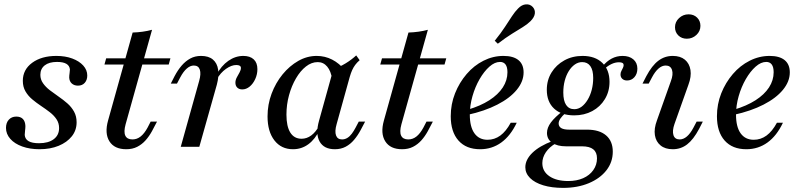

<svg xmlns="http://www.w3.org/2000/svg" viewBox="-20 -689 3772 901"><path d="M165.3 11.3Q120.2 11.3 84.3 -1.6Q48.4 -14.5 28.2 -37.5Q8.1 -60.5 8.1 -88.7Q8.1 -112.9 21.4 -127.4Q34.7 -141.9 56.5 -141.9Q76.6 -141.9 87.5 -130.6Q98.4 -119.4 99.2 -97.6Q99.2 -87.9 97.6 -75.8Q96 -63.7 96 -55.6Q97.6 -36.3 114.1 -26.6Q130.6 -16.9 162.9 -16.9Q207.3 -16.9 232.3 -35.9Q257.3 -54.8 257.3 -87.9Q257.3 -111.3 245.2 -129.4Q233.1 -147.6 213.7 -162.5Q194.4 -177.4 172.6 -191.9Q150.8 -206.5 131.5 -222.6Q112.1 -238.7 99.6 -260.1Q87.1 -281.5 87.1 -309.7Q87.1 -362.1 131 -394.4Q175 -426.6 244.4 -426.6Q286.3 -426.6 319 -414.5Q351.6 -402.4 370.6 -381.5Q389.5 -360.5 389.5 -334.7Q389.5 -313.7 377.8 -300.4Q366.1 -287.1 346 -287.1Q328.2 -287.1 316.9 -297.2Q305.6 -307.3 304.8 -325Q304.8 -334.7 306.5 -345.6Q308.1 -356.5 308.1 -362.9Q306.5 -380.6 291.5 -389.5Q276.6 -398.4 247.6 -398.4Q210.5 -398.4 189.9 -382.3Q169.4 -366.1 169.4 -337.9Q169.4 -316.1 181.9 -298.4Q194.4 -280.6 213.7 -265.7Q233.1 -250.8 254.8 -235.9Q276.6 -221 296 -204Q315.3 -187.1 327.4 -165.3Q339.5 -143.5 339.5 -115.3Q339.5 -77.4 316.9 -49.2Q294.4 -21 255.2 -4.8Q216.1 11.3 165.3 11.3Z M572.6 11.3Q516.9 11.3 493.5 -25.8Q470.2 -62.9 487.1 -123.4L602.4 -536.3Q626.6 -537.1 649.6 -540.3Q672.6 -543.5 693.5 -549.2L569.4 -105.6Q559.7 -70.2 568.1 -52.4Q576.6 -34.7 601.6 -34.7Q622.6 -34.7 639.9 -48.4Q657.3 -62.1 672.6 -90.3L687.1 -118.5H716.9L692.7 -72.6Q679.8 -49.2 662.9 -30.2Q646 -11.3 623.8 0Q601.6 11.3 572.6 11.3ZM470.2 -386.3 478.2 -415.3H779.8L771.8 -386.3Z M828.2 0 914.5 -308.9Q924.2 -342.7 917.7 -362.1Q911.3 -381.5 889.5 -381.5Q872.6 -381.5 856.5 -367.3Q840.3 -353.2 825.8 -325.8L810.5 -296.8H781.5L799.2 -331.5Q814.5 -360.5 832.7 -381.5Q850.8 -402.4 873 -414.5Q895.2 -426.6 923.4 -426.6Q958.9 -426.6 979 -409.7Q999.2 -392.7 1003.6 -362.1Q1008.1 -331.5 997.6 -291.9L915.3 0ZM1116.9 -269.4Q1102.4 -269.4 1093.5 -277.8Q1084.7 -286.3 1084.7 -300.8Q1084.7 -313.7 1091.5 -326.2Q1098.4 -338.7 1104.4 -349.6Q1110.5 -360.5 1110.5 -370.2Q1110.5 -383.9 1088.7 -383.9Q1066.1 -383.9 1040.3 -365.7Q1014.5 -347.6 996.8 -316.1L995.2 -337.1Q1018.5 -380.6 1051.6 -403.6Q1084.7 -426.6 1121.8 -426.6Q1153.2 -426.6 1170.6 -410.5Q1187.9 -394.4 1187.9 -364.5Q1187.9 -340.3 1177.8 -318.1Q1167.7 -296 1151.6 -282.7Q1135.5 -269.4 1116.9 -269.4Z M1354.8 11.3Q1300 11.3 1267.7 -30.2Q1235.5 -71.8 1235.5 -142.7Q1235.5 -198.4 1254.4 -249.2Q1273.4 -300 1306 -339.9Q1338.7 -379.8 1379.8 -403.2Q1421 -426.6 1466.1 -426.6Q1504.8 -426.6 1538.7 -409.3Q1572.6 -391.9 1599.2 -358.9L1538.7 -316.9Q1533.1 -355.6 1515.3 -376.6Q1497.6 -397.6 1471 -397.6Q1441.9 -397.6 1415.7 -377Q1389.5 -356.5 1369 -321.4Q1348.4 -286.3 1336.3 -242.3Q1324.2 -198.4 1324.2 -150.8Q1324.2 -96 1342.3 -66.9Q1360.5 -37.9 1395.2 -37.9Q1419.4 -37.9 1440.3 -53.2Q1461.3 -68.5 1478.2 -99.2L1480.6 -80.6Q1458.9 -35.5 1427 -12.1Q1395.2 11.3 1354.8 11.3ZM1551.6 11.3Q1500 11.3 1479.8 -25Q1459.7 -61.3 1477.4 -123.4L1544.4 -364.5Q1574.2 -375 1601.6 -391.5Q1629 -408.1 1651.6 -429L1667.7 -406.5Q1654.8 -395.2 1646.8 -384.3Q1638.7 -373.4 1632.7 -360.1Q1626.6 -346.8 1621 -327.4L1559.7 -106.5Q1550 -72.6 1556.9 -53.6Q1563.7 -34.7 1585.5 -34.7Q1598.4 -34.7 1610.1 -41.9Q1621.8 -49.2 1631 -61.7Q1640.3 -74.2 1648.4 -89.5L1663.7 -118.5H1693.5L1672.6 -79Q1658.9 -53.2 1641.5 -32.7Q1624.2 -12.1 1602 -0.4Q1579.8 11.3 1551.6 11.3Z M1866.9 11.3Q1811.3 11.3 1787.9 -25.8Q1764.5 -62.9 1781.5 -123.4L1896.8 -536.3Q1921 -537.1 1944 -540.3Q1966.9 -543.5 1987.9 -549.2L1863.7 -105.6Q1854 -70.2 1862.5 -52.4Q1871 -34.7 1896 -34.7Q1916.9 -34.7 1934.3 -48.4Q1951.6 -62.1 1966.9 -90.3L1981.5 -118.5H2011.3L1987.1 -72.6Q1974.2 -49.2 1957.3 -30.2Q1940.3 -11.3 1918.1 0Q1896 11.3 1866.9 11.3ZM1764.5 -386.3 1772.6 -415.3H2074.2L2066.1 -386.3Z M2233.1 11.3Q2167.7 11.3 2131.5 -29.4Q2095.2 -70.2 2095.2 -143.5Q2095.2 -200 2115.3 -250.8Q2135.5 -301.6 2169.8 -341.5Q2204 -381.5 2248.8 -404Q2293.5 -426.6 2342.7 -426.6Q2388.7 -426.6 2412.9 -406.9Q2437.1 -387.1 2437.1 -349.2Q2437.1 -306.5 2404.8 -267.3Q2372.6 -228.2 2313.7 -198Q2254.8 -167.7 2174.2 -150L2175 -174.2Q2234.7 -191.9 2276.2 -218.5Q2317.7 -245.2 2339.5 -278.6Q2361.3 -312.1 2361.3 -350Q2361.3 -374.2 2352.4 -386.3Q2343.5 -398.4 2326.6 -398.4Q2301.6 -398.4 2276.6 -376.2Q2251.6 -354 2230.6 -317.7Q2209.7 -281.5 2197.2 -237.9Q2184.7 -194.4 2184.7 -150.8Q2184.7 -93.5 2206.5 -63.3Q2228.2 -33.1 2267.7 -33.1Q2300.8 -33.1 2327.8 -52.8Q2354.8 -72.6 2376.6 -112.9H2404.8Q2375.8 -51.6 2332.3 -20.2Q2288.7 11.3 2233.1 11.3ZM2316.1 -483.9 2301.6 -497.6Q2331.5 -534.7 2350 -563.3Q2368.5 -591.9 2382.7 -613.3Q2396.8 -634.7 2411.3 -649.2Q2428.2 -666.9 2447.6 -668.5Q2466.9 -670.2 2479.8 -656.5Q2491.9 -643.5 2489.9 -625.8Q2487.9 -608.1 2469.4 -589.5Q2454.8 -575 2433.1 -561.7Q2411.3 -548.4 2382.7 -530.6Q2354 -512.9 2316.1 -483.9Z M2622.6 192.7Q2569.4 192.7 2529.4 180.6Q2489.5 168.5 2467.3 146.4Q2445.2 124.2 2445.2 96Q2445.2 60.5 2478.2 28.2Q2511.3 -4 2573.4 -27.4L2587.9 -16.1Q2558.1 0.8 2541.5 25.4Q2525 50 2525 76.6Q2525 115.3 2558.1 137.9Q2591.1 160.5 2646.8 160.5Q2686.3 160.5 2716.5 147.2Q2746.8 133.9 2764.1 109.3Q2781.5 84.7 2781.5 54Q2781.5 25.8 2764.1 11.7Q2746.8 -2.4 2710.5 -2.4H2635.5Q2595.2 -2.4 2571 -19Q2546.8 -35.5 2546.8 -65.3Q2546.8 -89.5 2565.3 -114.5Q2583.9 -139.5 2621.8 -168.5L2634.7 -159.7Q2616.9 -143.5 2609.3 -131.9Q2601.6 -120.2 2601.6 -109.7Q2601.6 -95.2 2613.7 -87.9Q2625.8 -80.6 2650.8 -80.6H2734.7Q2792.7 -80.6 2824.2 -53.6Q2855.6 -26.6 2855.6 22.6Q2855.6 71.8 2825.8 110.1Q2796 148.4 2743.1 170.6Q2690.3 192.7 2622.6 192.7ZM2674.2 -147.6Q2614.5 -147.6 2580.2 -179.4Q2546 -211.3 2546 -267.7Q2546 -312.9 2568.1 -348.8Q2590.3 -384.7 2628.2 -405.6Q2666.1 -426.6 2713.7 -426.6Q2772.6 -426.6 2806.5 -394Q2840.3 -361.3 2840.3 -304.8Q2840.3 -259.7 2818.5 -223.8Q2796.8 -187.9 2759.3 -167.7Q2721.8 -147.6 2674.2 -147.6ZM2675 -176.6Q2693.5 -176.6 2709.3 -188.3Q2725 -200 2737.5 -220.6Q2750 -241.1 2756.9 -267.7Q2763.7 -294.4 2763.7 -323.4Q2763.7 -359.7 2750.4 -378.6Q2737.1 -397.6 2712.1 -397.6Q2693.5 -397.6 2677.4 -386.3Q2661.3 -375 2649.2 -355.6Q2637.1 -336.3 2630.2 -310.5Q2623.4 -284.7 2623.4 -254.8Q2623.4 -216.1 2636.7 -196.4Q2650 -176.6 2675 -176.6ZM2922.6 -311.3Q2908.9 -311.3 2900.4 -319Q2891.9 -326.6 2891.9 -339.5Q2891.9 -348.4 2896 -356Q2900 -363.7 2903.2 -370.6Q2906.5 -377.4 2906.5 -383.1Q2906.5 -390.3 2901.2 -393.5Q2896 -396.8 2884.7 -396.8Q2866.9 -396.8 2849.2 -388.3Q2831.5 -379.8 2815.3 -364.5L2806.5 -376.6Q2826.6 -401.6 2850.4 -414.1Q2874.2 -426.6 2901.6 -426.6Q2933.1 -426.6 2952 -410.5Q2971 -394.4 2971 -366.9Q2971 -342.7 2957.3 -327Q2943.5 -311.3 2922.6 -311.3Z M3137.1 11.3Q3101.6 11.3 3079.8 -6.5Q3058.1 -24.2 3053.2 -54.8Q3048.4 -85.5 3062.9 -124.2L3128.2 -308.1Q3140.3 -340.3 3133.5 -360.9Q3126.6 -381.5 3104 -381.5Q3086.3 -381.5 3070.2 -367.3Q3054 -353.2 3039.5 -325.8L3024.2 -296.8H2995.2L3012.9 -331.5Q3039.5 -381.5 3069.4 -404Q3099.2 -426.6 3137.1 -426.6Q3172.6 -426.6 3194 -408.9Q3215.3 -391.1 3220.2 -360.5Q3225 -329.8 3210.5 -291.1L3145.2 -107.3Q3133.9 -75 3140.3 -54.8Q3146.8 -34.7 3169.4 -34.7Q3204.8 -34.7 3233.9 -89.5L3249.2 -118.5H3278.2L3260.5 -83.9Q3233.9 -33.9 3204.4 -11.3Q3175 11.3 3137.1 11.3ZM3203.2 -507.3Q3179 -507.3 3163.3 -522.6Q3147.6 -537.9 3147.6 -561.3Q3147.6 -586.3 3166.5 -604Q3185.5 -621.8 3211.3 -621.8Q3235.5 -621.8 3251.2 -606.5Q3266.9 -591.1 3266.9 -567.7Q3266.9 -542.7 3248 -525Q3229 -507.3 3203.2 -507.3Z M3482.3 11.3Q3416.9 11.3 3380.6 -29.4Q3344.4 -70.2 3344.4 -143.5Q3344.4 -200 3364.5 -250.8Q3384.7 -301.6 3419 -341.5Q3453.2 -381.5 3498 -404Q3542.7 -426.6 3591.9 -426.6Q3637.9 -426.6 3662.1 -406.9Q3686.3 -387.1 3686.3 -349.2Q3686.3 -306.5 3654 -267.3Q3621.8 -228.2 3562.9 -198Q3504 -167.7 3423.4 -150L3424.2 -174.2Q3483.9 -191.9 3525.4 -218.5Q3566.9 -245.2 3588.7 -278.6Q3610.5 -312.1 3610.5 -350Q3610.5 -374.2 3601.6 -386.3Q3592.7 -398.4 3575.8 -398.4Q3550.8 -398.4 3525.8 -376.2Q3500.8 -354 3479.8 -317.7Q3458.9 -281.5 3446.4 -237.9Q3433.9 -194.4 3433.9 -150.8Q3433.9 -93.5 3455.6 -63.3Q3477.4 -33.1 3516.9 -33.1Q3550 -33.1 3577 -52.8Q3604 -72.6 3625.8 -112.9H3654Q3625 -51.6 3581.5 -20.2Q3537.9 11.3 3482.3 11.3Z"/></svg>

Font: Playfair 5pt SemiExpanded Light Medium
Style: Italic
Weight: 500
Italic angle: -15.6°
Version: Version 2.001;gftools[0.9.30]